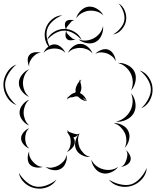

<svg xmlns="http://www.w3.org/2000/svg" viewBox="-102 -996 917 1129"><path d="M174 -760Q185 -790 214.5 -808Q244 -826 276 -826Q308 -826 337.5 -808Q367 -790 378 -760Q357 -785 329.5 -800.5Q302 -816 276 -816Q250 -816 222.5 -800.5Q195 -785 174 -760ZM298 -685Q306 -706 327.5 -722.5Q349 -739 372 -738Q394 -738 414.5 -720.5Q435 -703 442 -681Q428 -699 408.5 -706.5Q389 -714 371 -714Q353 -715 333 -708.5Q313 -702 298 -685ZM154 -685Q161 -704 179.5 -719.5Q198 -735 218 -735Q238 -735 256.5 -719.5Q275 -704 282 -685Q269 -700 251.5 -705.5Q234 -711 218 -711Q202 -711 184.5 -705.5Q167 -700 154 -685ZM458 -679Q471 -694 494 -702.5Q517 -711 535 -704Q554 -697 566 -676Q578 -655 578 -635Q571 -654 556.5 -665Q542 -676 527 -682Q512 -687 494 -688Q476 -689 458 -679ZM70 -605Q62 -620 61 -640.5Q60 -661 71 -673Q82 -686 102.5 -688.5Q123 -691 138 -685Q121 -685 109.5 -676.5Q98 -668 89 -658Q81 -648 74 -634.5Q67 -621 70 -605ZM591 -626Q619 -628 648 -613.5Q677 -599 689 -574Q701 -549 694.5 -517Q688 -485 669 -465Q680 -491 678.5 -517Q677 -543 667 -563Q657 -584 637.5 -601.5Q618 -619 591 -626ZM-5 -378Q-40 -391 -61 -425.5Q-82 -460 -82 -498Q-82 -535 -61 -569.5Q-40 -604 -5 -617Q-34 -593 -53 -560.5Q-72 -528 -72 -498Q-72 -467 -53 -434.5Q-34 -402 -5 -378ZM70 -426Q46 -435 27.5 -458.5Q9 -482 9 -508Q9 -533 27.5 -556.5Q46 -580 70 -589Q50 -573 41.5 -550.5Q33 -528 33 -508Q33 -487 41.5 -464.5Q50 -442 70 -426ZM719 -582Q752 -572 773 -540.5Q794 -509 795 -474Q797 -439 779 -406Q761 -373 728 -359Q754 -383 770 -414Q786 -445 785 -473Q784 -501 765.5 -531Q747 -561 719 -582ZM290 -409Q293 -416 299 -423Q294 -424 290 -425Q296 -426 302 -427Q318 -446 339 -451Q341 -454 343 -456Q340 -471 346.5 -487.5Q353 -504 364 -517Q364 -523 362 -529Q365 -525 367 -520Q372 -525 378 -529Q373 -522 370 -514Q376 -499 376.5 -482Q377 -465 369 -452Q370 -450 370 -448Q384 -441 394.5 -428Q405 -415 409 -401Q400 -414 385 -421Q395 -408 409 -401Q379 -404 357 -428Q355 -429 351 -429Q346 -429 341 -429Q327 -423 310 -423Q298 -418 290 -409ZM669 -447Q689 -425 694 -391.5Q699 -358 685 -332Q671 -306 640 -291.5Q609 -277 580 -281Q609 -287 630.5 -304.5Q652 -322 663 -343Q675 -364 677.5 -391.5Q680 -419 669 -447ZM70 -258Q48 -266 30.5 -288Q13 -310 13 -334Q13 -358 30.5 -380Q48 -402 70 -410Q52 -394 44.5 -373.5Q37 -353 37 -334Q37 -315 44.5 -294.5Q52 -274 70 -258ZM566 -272Q591 -274 617 -260.5Q643 -247 653 -224Q664 -201 656.5 -172.5Q649 -144 631 -127Q642 -149 641 -172.5Q640 -196 632 -214Q623 -232 607 -248.5Q591 -265 566 -272ZM70 -123Q52 -129 37 -146.5Q22 -164 22 -183Q22 -201 37 -218.5Q52 -236 70 -242Q56 -230 51 -214Q46 -198 46 -183Q46 -167 51 -151Q56 -135 70 -123ZM290 -221Q294 -220 297 -218Q294 -226 294 -233Q299 -222 308.5 -218.5Q318 -215 327 -212Q336 -209 346 -207Q356 -205 366 -211Q355 -190 357 -168Q359 -146 366 -128Q374 -111 389.5 -95Q405 -79 428 -73Q404 -71 379 -84Q354 -97 345 -119Q336 -138 341 -162.5Q346 -187 360 -205Q354 -199 345.5 -194Q337 -189 329 -188Q338 -175 338 -162Q338 -143 323 -126Q308 -109 290 -102Q304 -114 309 -130.5Q314 -147 314 -162Q314 -171 312.5 -180.5Q311 -190 306 -199Q302 -204 299 -211Q295 -217 290 -221ZM639 -113Q652 -103 661 -85Q670 -67 665 -52Q660 -36 642.5 -26Q625 -16 609 -15Q624 -21 631 -33.5Q638 -46 642 -59Q646 -71 647 -85Q648 -99 639 -113ZM150 -15Q132 -8 109 -11.5Q86 -15 73 -29Q61 -43 61 -66.5Q61 -90 70 -107Q67 -88 74 -72Q81 -56 92 -45Q102 -33 116.5 -24Q131 -15 150 -15ZM290 -86Q294 -64 284.5 -39Q275 -14 255 -3Q236 8 209.5 4Q183 0 166 -15Q187 -7 207.5 -11Q228 -15 243 -24Q259 -33 272.5 -48.5Q286 -64 290 -86ZM593 -15Q578 6 550.5 17.5Q523 29 498 22Q473 16 455 -8.5Q437 -33 435 -58Q445 -35 464.5 -20.5Q484 -6 504 -1Q524 5 548 2.5Q572 0 593 -15ZM761 -9Q759 28 733 57Q707 86 672 97Q636 108 598 98.5Q560 89 538 60Q569 80 605 88Q641 96 669 88Q697 79 722 52Q747 25 761 -9ZM230 60Q212 91 176.5 104.5Q141 118 106 111Q71 105 43 80Q15 55 9 20Q26 50 53 73Q80 96 108 101Q136 106 169.5 94.5Q203 83 230 60ZM595 -976Q620 -962 632 -932.5Q644 -903 639 -874Q634 -846 613 -822Q592 -798 563 -793Q588 -808 606.5 -830.5Q625 -853 629 -876Q633 -899 623.5 -926.5Q614 -954 595 -976ZM346 -888Q352 -913 373 -933.5Q394 -954 419 -957Q445 -959 470 -943.5Q495 -928 506 -905Q488 -923 465 -929Q442 -935 422 -933Q402 -931 381 -920Q360 -909 346 -888ZM198 -708Q172 -728 164 -762.5Q156 -797 167 -829Q177 -860 204 -882.5Q231 -905 264 -906Q233 -894 208.5 -872Q184 -850 176 -825Q168 -800 174.5 -768Q181 -736 198 -708ZM288 -818Q282 -828 280 -844Q278 -860 285 -869Q293 -878 308.5 -879Q324 -880 336 -876Q324 -876 317 -868.5Q310 -861 304 -853Q298 -846 292 -837.5Q286 -829 288 -818ZM504 -842Q507 -816 495 -788.5Q483 -761 460 -749Q437 -737 407.5 -742.5Q378 -748 359 -765Q383 -755 407 -758Q431 -761 449 -771Q467 -780 482.5 -798Q498 -816 504 -842ZM343 -765Q333 -760 316.5 -759Q300 -758 292 -766Q283 -774 283 -790.5Q283 -807 288 -818Q287 -806 294 -798Q301 -790 308 -783Q315 -777 323 -770.5Q331 -764 343 -765Z"/></svg>

Font: Rubik Puddles
Style: Regular
Weight: 400
Designer: Hubert and Fischer, NaN
Foundry: Hubert and Fischer, NaN
Version: Version 2.200